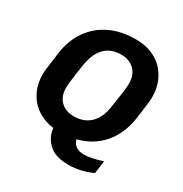

<svg xmlns="http://www.w3.org/2000/svg" viewBox="-192 -843 1092 1143"><g transform="rotate(30 354.0 -271.0)"><path d="M54 -391Q67 -487 115.5 -555.5Q164 -624 239.5 -659.5Q315 -695 409 -695H419Q490 -695 547 -664.5Q604 -634 636.5 -576.5Q669 -519 669 -443Q669 -411 652 -294Q635 -177 570 -102.5Q505 -28 404 -3Q419 54 487 54Q538 54 612 28L600 116Q569 131 526 142Q483 153 438 153Q346 153 301 110Q256 67 251 8Q189 0 140 -32Q91 -64 63.5 -118Q36 -172 36 -241Q36 -263 54 -391ZM322 -113Q389 -113 432.5 -154Q476 -195 487 -272L494 -317Q501 -359 505 -391.5Q509 -424 509 -449Q509 -506 474.5 -539.5Q440 -573 384 -573Q310 -573 268 -526Q226 -479 215 -390Q215 -388 208 -344Q203 -309 200 -282Q197 -255 197 -236Q197 -179 231 -146Q265 -113 322 -113Z"/></g></svg>

Font: Chivo
Style: Bold Italic
Weight: 700
Italic angle: -8.05°
Designer: Hector Gatti
Foundry: Omnibus-Type
Version: Version 1.007